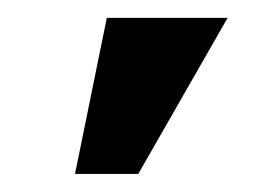

<svg xmlns="http://www.w3.org/2000/svg" viewBox="-20 -811 291 215"><path d="M64 -616.2 99.6 -791H234.9L134.8 -616.2Z"/></svg>

Font: Roboto Slab LO
Style: Bold
Weight: 700
Designer: Google
Version: Version 2.000